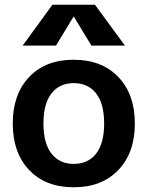

<svg xmlns="http://www.w3.org/2000/svg" viewBox="-20 -783 625 813"><path d="M291 -712 217 -590H76L202 -763H382L509 -590H367L293 -712ZM103.5 -457Q173 -530 292 -530Q411 -530 481 -457Q551 -384 551 -260Q551 -136 481 -63Q411 10 292 10Q173 10 103.5 -63Q34 -136 34 -260Q34 -384 103.5 -457ZM292 -89Q353 -89 387 -132.5Q421 -176 421 -260Q421 -344 387 -387.5Q353 -431 292 -431Q232 -431 198 -387.5Q164 -344 164 -260Q164 -176 198 -132.5Q232 -89 292 -89Z"/></svg>

Font: M PLUS 1p
Style: Bold
Weight: 700
Version: Version 1.062